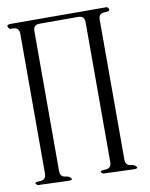

<svg xmlns="http://www.w3.org/2000/svg" viewBox="-83 -815 665 851"><g transform="rotate(-10 250.0 -389.5)"><path d="M312.5 -29.3Q290 -44.9 323.2 -44.9Q352.5 -44.9 352.5 -74.2V-704.1Q352.5 -732.4 323.2 -732.4H150.4Q122.1 -732.4 122.1 -704.1V-74.2Q122.1 -44.9 151.4 -44.9L162.1 -41Q184.6 -24.4 156.2 -24.4L18.6 -29.3Q-3.9 -44.9 29.3 -44.9Q58.6 -44.9 58.6 -73.2V-703.1Q58.6 -732.4 29.3 -732.4H16.6Q-3.9 -753.9 25.4 -753.9L458 -752.9Q478.5 -732.4 445.3 -732.4Q416 -732.4 416 -704.1V-74.2Q416 -44.9 445.3 -44.9L456.1 -41Q478.5 -24.4 450.2 -24.4Z"/></g></svg>

Font: B2 Hana
Style: Regular
Weight: 500
Version: 2020-08-05; (max)